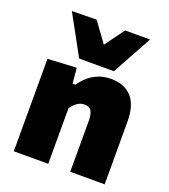

<svg xmlns="http://www.w3.org/2000/svg" viewBox="-140 -876 862 977"><g transform="rotate(20 290.5 -387.0)"><path d="M48 0Q48 -53 48 -102.5Q48 -152 48 -214.5V-264.5Q48 -323 48 -381.2Q48 -439.5 48 -500.5L203.5 -509L211.5 -425.5H226.5Q244 -451 267.2 -471.2Q290.5 -491.5 320.5 -503.5Q350.5 -515.5 388 -515.5Q461 -515.5 500.5 -471.8Q540 -428 540 -339Q540 -306 540 -275.8Q540 -245.5 540 -214.5Q540 -152.5 540 -102.8Q540 -53 540 0H353.5Q353.5 -53 353.5 -101.5Q353.5 -150 353.5 -204V-276Q353.5 -311 343 -328.8Q332.5 -346.5 305 -346.5Q290 -346.5 277.2 -340.5Q264.5 -334.5 253.8 -324Q243 -313.5 234.5 -301V-204Q234.5 -149.5 234.5 -101.2Q234.5 -53 234.5 0ZM199 -557Q169 -612 140 -665.2Q111 -718.5 81.5 -771.5L215 -773.5Q239.5 -740 264 -706.2Q288.5 -672.5 313.5 -638H272.5Q297.5 -672.5 321.8 -705.5Q346 -738.5 370 -771.5H505Q476 -718.5 446.8 -665.2Q417.5 -612 387.5 -557Z"/></g></svg>

Font: Commissioner Thin ExtraBold
Style: Regular
Weight: 800
Version: Version 1.000